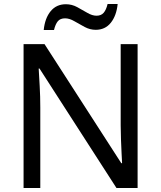

<svg xmlns="http://www.w3.org/2000/svg" viewBox="-20 -933 800 953"><path d="M663 0H558L176 -593H172Q174 -558 177 -506Q180 -454 180 -399V0H97V-714H201L582 -123H586Q585 -139 583.5 -171Q582 -203 580.5 -241Q579 -279 579 -311V-714H663ZM197 -784Q203 -843 231.5 -877.5Q260 -912 307 -912Q337 -912 363.5 -897.5Q390 -883 414 -869Q438 -855 459 -855Q482 -855 494.5 -869.5Q507 -884 514 -913H564Q558 -855 530 -820Q502 -785 455 -785Q427 -785 400.5 -799Q374 -813 349.5 -827.5Q325 -842 303 -842Q279 -842 267 -827.5Q255 -813 248 -784Z"/></svg>

Font: Noto Sans Lisu
Style: Regular
Weight: 400
Designer: Monotype Design Team. David Williams.
Foundry: Monotype Imaging Inc.
Version: Version 2.102